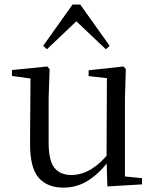

<svg xmlns="http://www.w3.org/2000/svg" viewBox="-20 -818 693 852"><path d="M260.9 14.6Q189.8 14.6 151.1 -29.8Q112.3 -74.2 113.3 -185.8L115.5 -483.7L137.7 -466.6L33.1 -481V-507.3L189.5 -523L200.2 -511.5L195.8 -380.4V-185.1Q195.8 -105.3 221.6 -73.3Q247.4 -41.4 296.3 -41.4Q342.8 -41.4 386.1 -68.1Q429.4 -94.9 464.9 -141.8L488.1 -103H461.7Q423.1 -51 373.2 -18.2Q323.3 14.6 260.9 14.6ZM456.4 9.3 452.8 -114.1V-115.5L454.4 -471.2L373.2 -480.3V-506.2L528.2 -523L538.4 -511.5L534.4 -380.4V-35L610.3 -27.4V0.2ZM449.8 -599.4 291.3 -749.5H346L188.3 -599.4L171.5 -614.6L301.9 -797.8H336.1L466.6 -614.6Z"/></svg>

Font: Noto Serif JP
Style: Regular
Weight: 200
Designer: Ryoko NISHIZUKA 西塚涼子 (kana & ideographs); Frank Grießhammer (Latin, Greek & Cyrillic); Wenlong ZHANG 张文龙 (bopomofo); San
Foundry: Adobe
Version: Version 2.001;hotconv 1.1.0;makeotfexe 2.6.0